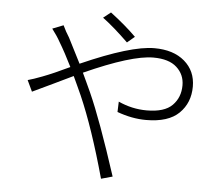

<svg xmlns="http://www.w3.org/2000/svg" viewBox="-56 -853 1112 955"><g transform="rotate(5 500.0 -375.0)"><path d="M588.9 -678.7 551.8 -647.5Q478.5 -718.8 422.9 -759.8L460 -789.1Q536.1 -731.4 588.9 -678.7ZM175.8 -683.6 230.5 -705.1Q245.1 -673.8 262.7 -646.5Q297.9 -578.1 326.2 -521.5Q573.2 -630.9 690.4 -630.9Q786.1 -630.9 841.8 -583Q897.5 -535.2 897.5 -457Q897.5 -376 844.2 -323.7Q791 -271.5 679.7 -271.5Q609.4 -271.5 535.2 -298.8L537.1 -350.6Q605.5 -319.3 678.7 -319.3Q767.6 -319.3 806.6 -358.9Q845.7 -398.4 845.7 -459Q845.7 -512.7 806.6 -548.3Q767.6 -584 689.5 -584Q581.1 -584 346.7 -478.5Q352.5 -465.8 367.7 -433.6Q382.8 -401.4 390.6 -383.8Q450.2 -251 539.1 23.4L482.4 39.1Q414.1 -208 345.7 -364.3Q337.9 -382.8 322.8 -414.6Q307.6 -446.3 302.7 -458Q278.3 -446.3 204.1 -410.6Q129.9 -375 102.5 -362.3L76.2 -418Q102.5 -424.8 148.4 -442.4Q200.2 -461.9 282.2 -501Q248 -570.3 216.8 -622.1Q203.1 -647.5 175.8 -683.6Z"/></g></svg>

Font: Gen Shin Gothic Monospace Light
Style: Regular
Weight: 300
Designer: [Source Han Sans]
Ryoko NISHIZUKA  (kana & ideographs); Paul D. Hunt (Latin, Greek & Cyrillic); Wenlong ZHANG  (bopomofo
Version: Version 1.002.20150607